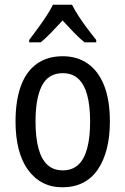

<svg xmlns="http://www.w3.org/2000/svg" viewBox="-20 -786 533 816"><path d="M447 -269Q447 -205 434 -154Q421 -103 396 -66Q371 -29 333 -9.5Q295 10 245 10Q198 10 161 -9.5Q124 -29 98 -65.5Q72 -102 59 -153.5Q46 -205 46 -269Q46 -358 68.5 -420Q91 -482 136 -514.5Q181 -547 247 -547Q309 -547 354 -515Q399 -483 423 -421.5Q447 -360 447 -269ZM131 -269Q131 -202 143.5 -155.5Q156 -109 181.5 -85.5Q207 -62 247 -62Q287 -62 312.5 -85.5Q338 -109 350.5 -155.5Q363 -202 363 -269Q363 -337 350.5 -382.5Q338 -428 312.5 -451.5Q287 -475 247 -475Q186 -475 158.5 -422.5Q131 -370 131 -269ZM286 -766Q297 -744 314.5 -717Q332 -690 352 -663.5Q372 -637 389 -616V-606H339Q316 -625 293 -649Q270 -673 246 -699Q222 -673 198 -648Q174 -623 153 -606H104V-616Q122 -640 141.5 -666.5Q161 -693 178 -719Q195 -745 205 -766Z"/></svg>

Font: Noto Sans Thai Condensed
Style: Regular
Weight: 400
Width: 3
Designer: Monotype Design Team
Foundry: Monotype Imaging Inc.
Version: Version 2.002